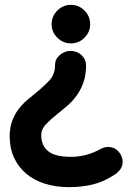

<svg xmlns="http://www.w3.org/2000/svg" viewBox="-20 -554 528 792"><path d="M20 9Q20 -26 29.5 -53Q39 -80 54.5 -101Q70 -122 89.5 -139Q109 -156 129 -172Q159 -196 183 -221.5Q207 -247 207 -285Q207 -310 226.5 -327Q246 -344 271 -344Q298 -344 316.5 -326.5Q335 -309 335 -285Q335 -245 324.5 -215Q314 -185 297 -161Q280 -137 258.5 -118.5Q237 -100 216 -83Q189 -62 169.5 -41.5Q150 -21 150 4Q150 46 178.5 69.5Q207 93 273 93Q304 93 334.5 85Q365 77 390 63Q397 59 407 55.5Q417 52 426 52Q451 52 468 70Q485 88 486 112Q486 132 475.5 145.5Q465 159 452 167Q408 196 362.5 207Q317 218 265 218Q210 218 164.5 203.5Q119 189 87 161.5Q55 134 37.5 95.5Q20 57 20 9ZM193 -454Q193 -487 216.5 -510.5Q240 -534 273 -534Q305 -534 328.5 -510.5Q352 -487 352 -454Q352 -422 328.5 -398.5Q305 -375 273 -375Q240 -375 216.5 -398.5Q193 -422 193 -454Z"/></svg>

Font: Varela Round Precious
Style: Bold
Weight: 700
Version: Version 1.000